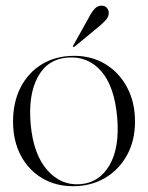

<svg xmlns="http://www.w3.org/2000/svg" viewBox="-20 -632 510 662"><path d="M236 -439.5Q296 -439.5 343.5 -410.8Q391 -382 418.2 -330.8Q445.5 -279.5 445.5 -213Q445.5 -147 417.8 -96.8Q390 -46.5 341.8 -18.2Q293.5 10 232 10Q171.5 10 124.8 -18Q78 -46 51.5 -96.2Q25 -146.5 25 -213Q25 -280 51.2 -331Q77.5 -382 125 -410.8Q172.5 -439.5 236 -439.5ZM257 3Q322.5 -2 357.8 -62.8Q393 -123.5 384 -228Q374.5 -334.5 328.8 -386.8Q283 -439 213 -433.5Q143.5 -428.5 110 -366Q76.5 -303.5 86 -201.5Q95.5 -99.5 143 -45.5Q190.5 8.5 257 3ZM286 -571Q296 -590.5 306.2 -601.5Q316.5 -612.5 329.5 -612.5Q342 -612.5 348.5 -604.8Q355 -597 355 -588Q355 -575 345.8 -564.2Q336.5 -553.5 323.5 -542.5L237.5 -471.5Q234 -469 232 -471Q230.5 -472.5 233 -476Z"/></svg>

Font: Fraunces 144pt Light
Style: Regular
Weight: 300
Version: Version 1.000;[b76b70a41]